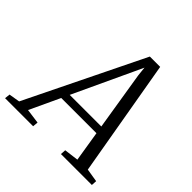

<svg xmlns="http://www.w3.org/2000/svg" viewBox="-249 -920 1091 1091"><g transform="rotate(45 297.0 -374.5)"><path d="M-60 0 -56.5 -32.5 9.5 -43.5 354.5 -749H437.5L559.5 -45.5L639.5 -32.5L637.5 0H389L391 -32.5L477.5 -43.5L448 -226.5H165L80 -44.5L168.5 -32.5L165.5 0ZM186.5 -273H440.5L383.5 -626.5L377.5 -683L353.5 -631Z"/></g></svg>

Font: Merriweather 36pt Light
Style: Italic
Weight: 300
Italic angle: -7.8°
Version: Version 2.101